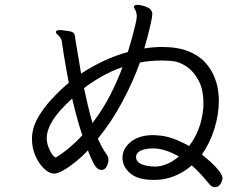

<svg xmlns="http://www.w3.org/2000/svg" viewBox="-20 -766 1040 793"><path d="M614 -23Q549 -23 517.5 -50.5Q486 -78 486 -113V-118Q488 -155 522 -181.5Q556 -208 614 -208Q616 -208 618 -208L626 -207Q628 -207 630 -207Q665 -205 698 -192.5Q731 -180 761 -163Q784 -192 800 -232.5Q816 -273 820 -325V-341Q820 -396 800.5 -433Q781 -470 751.5 -490.5Q722 -511 691 -514Q680 -515 668.5 -515.5Q657 -516 646 -516Q624 -516 602 -514Q580 -512 558 -508Q531 -432 486.5 -348Q442 -264 384 -193Q391 -178 397.5 -165.5Q404 -153 411 -142Q419 -131 423.5 -123Q428 -115 428 -105Q428 -93 420.5 -78.5Q413 -64 399 -64Q384 -64 372.5 -81.5Q361 -99 343 -145Q321 -121 294 -99Q267 -77 242.5 -63Q218 -49 203 -49Q184 -49 162.5 -69Q141 -89 126.5 -122Q112 -155 112 -192Q112 -235 134.5 -276Q157 -317 192 -355Q227 -393 264 -424Q257 -462 249.5 -504.5Q242 -547 236 -591Q235 -605 224 -617Q220 -621 215.5 -625Q211 -629 211 -633V-635Q212 -642 230 -642Q232 -642 243.5 -640.5Q255 -639 267 -637Q279 -635 282 -631Q288 -627 289.5 -617Q291 -607 292 -599L315 -462Q359 -491 407.5 -514Q456 -537 508 -551Q516 -576 524.5 -607Q533 -638 539 -663.5Q545 -689 545 -699Q545 -702 544.5 -705.5Q544 -709 543 -713Q541 -722 537 -728Q533 -734 533 -738Q533 -740 534 -741Q537 -746 548 -746Q555 -746 568 -743Q581 -740 593 -733.5Q605 -727 608 -715Q609 -713 609 -708Q609 -698 603.5 -672.5Q598 -647 590.5 -618Q583 -589 576 -566Q614 -572 648 -572Q714 -572 757.5 -554.5Q801 -537 826.5 -509Q852 -481 864.5 -450.5Q877 -420 880.5 -393.5Q884 -367 884 -353Q884 -292 865 -232.5Q846 -173 814 -128Q851 -98 869 -78.5Q887 -59 893 -48Q899 -37 899 -31Q899 -21 891 -7Q883 7 867 7Q856 7 847 -3Q838 -14 816 -39Q794 -64 772 -83Q740 -55 702 -39.5Q664 -24 623 -23ZM486 -489Q443 -474 402.5 -451.5Q362 -429 327 -402Q335 -365 343.5 -328.5Q352 -292 362 -258Q405 -314 436 -375Q467 -436 486 -489ZM320 -207Q298 -273 278 -359Q222 -308 197.5 -268.5Q173 -229 173 -194Q173 -178 179.5 -160Q186 -142 195 -129Q204 -116 210 -116Q212 -116 213 -117Q242 -135 269 -158Q296 -181 320 -207ZM612 -153Q581 -153 561.5 -144Q542 -135 542 -118Q542 -102 554.5 -93.5Q567 -85 585.5 -81.5Q604 -78 621 -78Q671 -79 719 -120Q694 -134 668 -143Q642 -152 617 -153Z"/></svg>

Font: Klee One SemiBold
Style: Regular
Weight: 600
Designer: Fontworks Inc.
Foundry: Fontworks Inc.
Version: Version 1.00;January 12, 2022;FontCreator 13.0.0.2683 64-bit